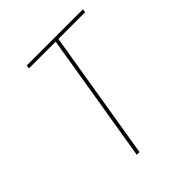

<svg xmlns="http://www.w3.org/2000/svg" viewBox="-200 -868 1001 1001"><g transform="rotate(-45 300.0 -367.5)"><path d="M234 0 352 -716H155L158 -735H572L569 -716H372L254 0Z"/></g></svg>

Font: Iosevka Aile Thin Oblique
Style: Regular
Weight: 100
Italic angle: -9°
Designer: Belleve Invis
Foundry: Belleve Invis
Version: Version 31.1.0; ttfautohint (v1.8.4)